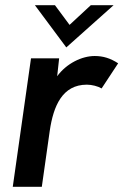

<svg xmlns="http://www.w3.org/2000/svg" viewBox="-20 -717 474 737"><path d="M29 0H140.5L171 -215C185 -310.5 219.5 -392 313.5 -392C332.5 -392 356 -386 370 -377.5L433.5 -474C403.5 -493.5 376 -502 343.5 -502C294 -502 235.5 -473.5 199.5 -424.5L207 -493H99ZM114 -697 234.5 -535 416 -697H328.5L247 -621.5L191 -697Z"/></svg>

Font: HK Grotesk SemiBold
Style: Italic
Weight: 600
Italic angle: -16°
Designer: Alfredo Marco Pradil
Foundry: Hanken Design Co.
Version: Version 3.001;FEAKit 1.0